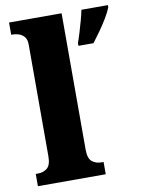

<svg xmlns="http://www.w3.org/2000/svg" viewBox="-86 -819 648 878"><g transform="rotate(-10 238.5 -380.0)"><path d="M18 0V-57H29Q54 -57 71.5 -71.5Q89 -86 89 -127V-645Q89 -670 77.5 -682.5Q66 -695 51.5 -699Q37 -703 29 -703H18V-760H262V-127Q262 -86 279.5 -71.5Q297 -57 323 -57H333V0ZM312 -613Q319 -632 327 -658.5Q335 -685 342.5 -712Q350 -739 354 -760H477V-750Q469 -729 453 -702.5Q437 -676 418 -649Q399 -622 382 -600H312Z"/></g></svg>

Font: Noto Serif Armenian SemiCondensed ExtraBold
Style: Regular
Weight: 800
Width: 4
Designer: Monotype Design Team
Foundry: Monotype Imaging Inc.
Version: Version 2.008; ttfautohint (v1.8.4.7-5d5b)